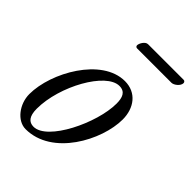

<svg xmlns="http://www.w3.org/2000/svg" viewBox="-178 -681 788 788"><g transform="rotate(45 216.5 -287.0)"><path d="M197 -544H397C410 -544 433 -561 433 -578C433 -583 429 -588 424 -588H217C201 -588 188 -564 188 -553C188 -548 192 -544 197 -544ZM108 14C262 14 362 -176 362 -296C362 -362 324 -414 257 -414C123 -414 17 -224 17 -99C17 -41 59 14 108 14ZM124 -16C97 -16 81 -34 81 -78C81 -210 178 -384 255 -384C289 -384 298 -359 298 -324C298 -211 204 -16 124 -16Z"/></g></svg>

Font: EB Garamond
Style: Italic
Weight: 400
Italic angle: -17.2°
Designer: Georg Duffner and Octavio Pardo
Foundry: Georg Duffner
Version: Version 1.000;PS 001.000;hotconv 1.0.88;makeotf.lib2.5.64775